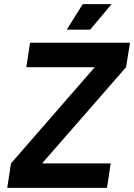

<svg xmlns="http://www.w3.org/2000/svg" viewBox="-20 -906 647 926"><path d="M302 -763H415L518 -886H379ZM15 0H496L514 -118H183L588 -582L607 -700H125L107 -582H437L33 -118Z"/></svg>

Font: Arthouse Owned
Style: Bold Italic
Weight: 700
Italic angle: -10°
Designer: Jeremy Tribby
Foundry: Tribby Type
Version: Version 1.000;PS 001.000;hotconv 1.0.88;makeotf.lib2.5.64775